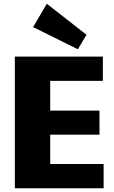

<svg xmlns="http://www.w3.org/2000/svg" viewBox="-20 -1001 604 1021"><path d="M205 -129H531V0H59V-700H527V-571H205L247 -671V-342L205 -413H509V-285H205L247 -356V-29ZM440 -816 394 -739 156 -857 229 -981Z"/></svg>

Font: Pathway Extreme SemiCondensed ExtraBold
Style: Regular
Weight: 800
Width: 4
Version: Version 1.001;gftools[0.9.26]